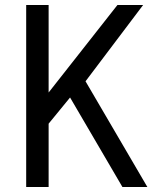

<svg xmlns="http://www.w3.org/2000/svg" viewBox="-20 -750 640 770"><path d="M554 -730 323 -424 571 0H471L261 -359L175 -254V0H85V-730H175V-379L451 -730Z"/></svg>

Font: Tiny
Style: Regular
Weight: 400
Designer: Philipp Nurullin, Konstantin Bulenkov
Foundry: JetBrains
Version: Version 2.251; ttfautohint (v1.8.4.7-5d5b)